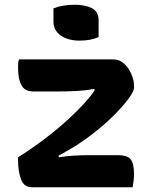

<svg xmlns="http://www.w3.org/2000/svg" viewBox="-20 -788 640 808"><path d="M60 -538H457Q483 -538 502.5 -520Q522 -502 533 -476Q544 -450 544 -426V-419Q544 -405 524 -377Q504 -349 469.5 -313Q435 -277 390 -240.5Q345 -204 295 -172Q279 -162 260 -151.5Q241 -141 227 -133V-126Q257 -131 289.5 -133Q322 -135 356 -135H476Q516 -135 530 -117.5Q544 -100 544 -55Q544 -40 542 -25.5Q540 -11 538 0H114Q80 0 68 -34.5Q56 -69 56 -113V-126Q131 -173 202 -230Q273 -287 330 -348Q342 -362 355 -377Q368 -392 378 -407L377 -414Q339 -407 299.5 -405Q260 -403 217 -403H120Q85 -403 70.5 -429Q56 -455 56 -502Q56 -513 56.5 -521.5Q57 -530 60 -538ZM205 -753Q243 -768 295 -768Q339 -768 367 -753.5Q395 -739 395 -701V-632Q361 -617 315 -617Q267 -617 236 -638.5Q205 -660 205 -697Z"/></svg>

Font: Recursive Mn Csl St
Style: Bold
Weight: 700
Monospace: yes
Version: Version 1.079;hotconv 1.0.112;makeotfexe 2.5.65598; ttfautoh